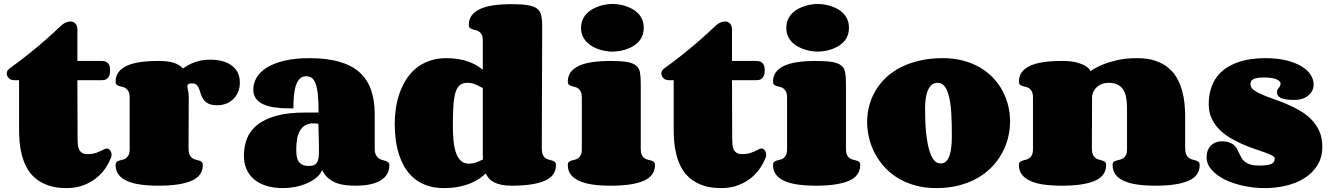

<svg xmlns="http://www.w3.org/2000/svg" viewBox="-20 -942 6748 974"><path d="M373.5 -243.2Q373.5 -227.1 374.5 -212.2Q375.5 -197.3 380.4 -185.5Q385.3 -173.8 395.5 -167Q405.8 -160.2 423.8 -160.2Q449.2 -160.2 468 -166.7Q486.8 -173.3 506.8 -184.1Q514.6 -188.5 521.5 -188.5Q532.7 -188.5 539.3 -178.7Q545.9 -168.9 545.9 -156.7Q545.9 -148.4 543.5 -143.1Q529.3 -106.9 507.1 -78.1Q484.9 -49.3 455.8 -29.3Q426.8 -9.3 392.1 1.5Q357.4 12.2 317.9 12.2Q263.2 12.2 224.1 -1.7Q185.1 -15.6 158.2 -38.8Q131.3 -62 115.2 -92.5Q99.1 -123 90.6 -156.5Q82 -189.9 79.3 -223.9Q76.7 -257.8 76.7 -288.1V-535.2H52.7Q34.7 -535.2 24.4 -545.7Q14.2 -556.2 14.2 -568.8Q14.2 -584 27.8 -594.2Q85 -635.3 132.3 -673.6Q179.7 -711.9 213.9 -742.2Q253.9 -777.3 285.6 -808.1Q298.3 -820.8 311.5 -826.9Q324.7 -833 336.9 -833Q352.1 -833 362.3 -822.8Q372.6 -812.5 372.6 -791V-632.8H491.7Q497.6 -632.8 505.6 -632.1Q513.7 -631.3 521 -627Q528.3 -622.6 533.4 -613Q538.6 -603.5 538.6 -585.9Q538.6 -566.9 533.7 -556.6Q528.8 -546.4 521.5 -541.5Q514.2 -536.6 506.1 -535.9Q498 -535.2 491.7 -535.2H372.6Z M936.5 -188Q936.5 -168 941.9 -156.7Q947.3 -145.5 955.3 -139.9Q963.4 -134.3 972.7 -132.1Q981.9 -129.9 990 -127.4Q998 -125 1003.4 -120.4Q1008.8 -115.7 1008.8 -105Q1008.8 -49.3 951.2 -24.7Q893.6 0 784.7 0Q731.9 0 691.4 -5.9Q650.9 -11.7 623 -24.7Q595.2 -37.6 580.8 -57.4Q566.4 -77.1 566.4 -105Q566.4 -115.7 571.8 -120.4Q577.1 -125 585 -127.4Q592.8 -129.9 602.1 -131.8Q611.3 -133.8 619.1 -139.4Q627 -145 632.3 -155.5Q637.7 -166 637.7 -186V-446.8Q637.7 -466.3 632.3 -477.1Q627 -487.8 619.1 -493.4Q611.3 -499 602.1 -501Q592.8 -502.9 585 -505.4Q577.1 -507.8 571.8 -512.5Q566.4 -517.1 566.4 -527.8Q566.4 -555.7 580.8 -575.4Q595.2 -595.2 623 -608.2Q650.9 -621.1 691.4 -627Q731.9 -632.8 784.7 -632.8Q833 -632.8 862.1 -623.3Q891.1 -613.8 907.7 -595.2Q921.4 -604 936 -612.1Q950.7 -620.1 967.3 -626.2Q983.9 -632.3 1003.4 -635.7Q1022.9 -639.2 1046.4 -639.2Q1075.7 -639.2 1102.8 -633.1Q1129.9 -627 1150.9 -613Q1171.9 -599.1 1184.3 -576.9Q1196.8 -554.7 1196.8 -522Q1196.8 -500.5 1189.5 -480Q1182.1 -459.5 1167.7 -443.6Q1153.3 -427.7 1131.6 -418Q1109.9 -408.2 1081.5 -408.2Q1053.2 -408.2 1037.1 -416.5Q1021 -424.8 1012.2 -437Q1003.4 -449.2 999.3 -463.6Q995.1 -478 990.5 -490.2Q985.8 -502.4 978.3 -510.7Q970.7 -519 955.6 -519Q940.4 -519 935.5 -515.4Q930.7 -511.7 930.7 -504.9Q930.7 -496.1 934.1 -482.4Q937.5 -468.8 937.5 -449.2Z M1547.9 -100.1Q1564 -100.1 1574 -105.2Q1584 -110.4 1589.4 -119.9Q1594.7 -129.4 1596.4 -143.3Q1598.1 -157.2 1598.1 -174.8Q1598.1 -189.9 1597.7 -213.4Q1597.2 -236.8 1596.7 -259.3Q1595.7 -285.6 1595.2 -314Q1588.4 -314.9 1582.3 -315.7Q1576.2 -316.4 1570.3 -316.4Q1545.4 -316.4 1528.6 -306.4Q1511.7 -296.4 1501.5 -278.6Q1491.2 -260.7 1487.1 -236.6Q1482.9 -212.4 1482.9 -184.1Q1482.9 -167 1484.9 -151.6Q1486.8 -136.2 1493.7 -124.8Q1500.5 -113.3 1513.4 -106.7Q1526.4 -100.1 1547.9 -100.1ZM1783.2 0Q1758.3 0 1733.6 -2.7Q1709 -5.4 1686.8 -13.7Q1664.6 -22 1646 -37.6Q1627.4 -53.2 1614.3 -79.1Q1604.5 -56.2 1582.8 -39.1Q1561 -22 1533.4 -10.5Q1505.9 1 1475.3 6.6Q1444.8 12.2 1417 12.2Q1367.7 12.2 1330.6 0.5Q1293.5 -11.2 1268.1 -33Q1242.7 -54.7 1230 -85Q1217.3 -115.2 1217.3 -152.8Q1217.3 -197.3 1232.2 -237.1Q1247.1 -276.9 1283 -306.6Q1318.8 -336.4 1378.9 -353.8Q1439 -371.1 1529.3 -371.1H1596.2Q1596.2 -425.3 1592.5 -460.9Q1588.9 -496.6 1581.1 -517.6Q1573.2 -538.6 1561.5 -546.9Q1549.8 -555.2 1533.2 -555.2Q1514.6 -555.2 1502.2 -543.9Q1489.7 -532.7 1482.2 -511.5Q1474.6 -490.2 1471.4 -460.2Q1468.3 -430.2 1468.3 -392.1Q1447.3 -392.1 1424.1 -392.8Q1400.9 -393.6 1378.2 -396.5Q1355.5 -399.4 1335.2 -405.5Q1314.9 -411.6 1299.3 -422.1Q1283.7 -432.6 1274.4 -448.7Q1265.1 -464.8 1265.1 -487.8Q1265.1 -520 1282 -548.8Q1298.8 -577.6 1333.7 -599.4Q1368.7 -621.1 1422.4 -634Q1476.1 -647 1550.3 -647Q1636.7 -647 1699.2 -629.4Q1761.7 -611.8 1802 -576.7Q1842.3 -541.5 1861.6 -488Q1880.9 -434.6 1880.9 -362.8V-189.9Q1880.9 -168.9 1886.5 -157.2Q1892.1 -145.5 1900.1 -139.4Q1908.2 -133.3 1918 -130.9Q1927.7 -128.4 1935.8 -125.7Q1943.8 -123 1949.5 -118.4Q1955.1 -113.8 1955.1 -103Q1955.1 -54.2 1911.4 -27.1Q1867.7 0 1783.2 0Z M2728.5 -188Q2728.5 -168 2733.9 -156.7Q2739.3 -145.5 2747.1 -139.9Q2754.9 -134.3 2764.4 -132.1Q2773.9 -129.9 2781.7 -127.4Q2789.6 -125 2794.9 -120.4Q2800.3 -115.7 2800.3 -105Q2800.3 -49.3 2742.7 -24.7Q2685.1 0 2576.2 0Q2546.9 0 2524.9 -4.4Q2502.9 -8.8 2487.1 -16.8Q2471.2 -24.9 2460.9 -36.4Q2450.7 -47.9 2444.3 -62Q2431.6 -50.3 2413.3 -37.1Q2395 -23.9 2368.9 -12.9Q2342.8 -2 2308.8 5.1Q2274.9 12.2 2231.4 12.2Q2182.1 12.2 2144.3 -1.5Q2106.4 -15.1 2078.9 -38.8Q2051.3 -62.5 2032.7 -94.2Q2014.2 -126 2002.9 -162.1Q1991.7 -198.2 1987.1 -236.8Q1982.4 -275.4 1982.4 -313Q1982.4 -351.6 1988 -391.1Q1993.7 -430.7 2006.6 -467.8Q2019.5 -504.9 2039.8 -537.6Q2060.1 -570.3 2089.1 -594.5Q2118.2 -618.7 2157 -632.8Q2195.8 -647 2245.1 -647Q2279.8 -647 2308.1 -641.8Q2336.4 -636.7 2359.1 -628.4Q2381.8 -620.1 2399.2 -609.4Q2416.5 -598.6 2429.2 -587.9V-734.9Q2429.2 -754.9 2424.1 -765.4Q2418.9 -775.9 2410.9 -781.5Q2402.8 -787.1 2393.8 -789.1Q2384.8 -791 2376.7 -793.5Q2368.7 -795.9 2363.5 -800.5Q2358.4 -805.2 2358.4 -815.9Q2358.4 -843.8 2372.8 -863.5Q2387.2 -883.3 2415 -896.2Q2442.9 -909.2 2483.4 -915Q2523.9 -920.9 2576.2 -920.9Q2628.9 -920.9 2659.4 -915.5Q2689.9 -910.2 2705.8 -897.2Q2721.7 -884.3 2726.1 -862.3Q2730.5 -840.3 2730.5 -807.1ZM2358.4 -111.8Q2377.9 -111.8 2397 -118.7Q2416 -125.5 2430.2 -133.8Q2429.2 -146.5 2429.2 -159.4Q2429.2 -172.4 2429.2 -186V-495.1Q2412.6 -504.9 2392.6 -513.4Q2372.6 -522 2351.6 -522Q2329.1 -522 2314.7 -511.7Q2300.3 -501.5 2292 -477.3Q2283.7 -453.1 2280.5 -412.4Q2277.3 -371.6 2277.3 -311Q2277.3 -274.4 2279.8 -238.8Q2282.2 -203.1 2290.5 -175Q2298.8 -147 2314.9 -129.4Q2331.1 -111.8 2358.4 -111.8Z M2927.7 -800.8Q2927.7 -825.2 2936.3 -843.5Q2944.8 -861.8 2958.3 -875.2Q2971.7 -888.7 2989 -897.7Q3006.3 -906.7 3023.9 -912.1Q3041.5 -917.5 3057.9 -919.7Q3074.2 -921.9 3086.4 -921.9Q3099.6 -921.9 3116.5 -919.7Q3133.3 -917.5 3150.9 -912.1Q3168.5 -906.7 3185.5 -897.7Q3202.6 -888.7 3216.1 -875.2Q3229.5 -861.8 3237.5 -843.5Q3245.6 -825.2 3245.6 -800.8Q3245.6 -776.9 3237.5 -758.3Q3229.5 -739.7 3216.1 -726.6Q3202.6 -713.4 3185.5 -704.3Q3168.5 -695.3 3150.9 -689.9Q3133.3 -684.6 3116.5 -682.4Q3099.6 -680.2 3086.4 -680.2Q3074.2 -680.2 3057.9 -682.4Q3041.5 -684.6 3023.9 -689.9Q3006.3 -695.3 2989 -704.3Q2971.7 -713.4 2958.3 -726.6Q2944.8 -739.7 2936.3 -758.1Q2927.7 -776.4 2927.7 -800.8ZM3230.5 -186Q3230.5 -166.5 3235.8 -155.8Q3241.2 -145 3249.3 -139.4Q3257.3 -133.8 3266.6 -131.8Q3275.9 -129.9 3283.9 -127.4Q3292 -125 3297.4 -120.4Q3302.7 -115.7 3302.7 -105Q3302.7 -49.3 3245.1 -24.7Q3187.5 0 3078.6 0Q3025.9 0 2985.4 -5.9Q2944.8 -11.7 2917 -24.7Q2889.2 -37.6 2874.8 -57.4Q2860.4 -77.1 2860.4 -105Q2860.4 -115.7 2865.7 -120.4Q2871.1 -125 2878.9 -127.4Q2886.7 -129.9 2896 -131.8Q2905.3 -133.8 2913.1 -139.4Q2920.9 -145 2926.3 -155.5Q2931.6 -166 2931.6 -186V-446.8Q2931.6 -466.3 2926.3 -477.1Q2920.9 -487.8 2913.1 -493.4Q2905.3 -499 2896 -501Q2886.7 -502.9 2878.9 -505.4Q2871.1 -507.8 2865.7 -512.5Q2860.4 -517.1 2860.4 -527.8Q2860.4 -555.7 2874.8 -575.4Q2889.2 -595.2 2917 -608.2Q2944.8 -621.1 2985.4 -627Q3025.9 -632.8 3078.6 -632.8Q3131.3 -632.8 3161.6 -627.4Q3191.9 -622.1 3207.3 -609.1Q3222.7 -596.2 3226.6 -574.2Q3230.5 -552.2 3230.5 -519Z M3694.3 -243.2Q3694.3 -227.1 3695.3 -212.2Q3696.3 -197.3 3701.2 -185.5Q3706.1 -173.8 3716.3 -167Q3726.6 -160.2 3744.6 -160.2Q3770 -160.2 3788.8 -166.7Q3807.6 -173.3 3827.6 -184.1Q3835.4 -188.5 3842.3 -188.5Q3853.5 -188.5 3860.1 -178.7Q3866.7 -168.9 3866.7 -156.7Q3866.7 -148.4 3864.3 -143.1Q3850.1 -106.9 3827.9 -78.1Q3805.7 -49.3 3776.6 -29.3Q3747.6 -9.3 3712.9 1.5Q3678.2 12.2 3638.7 12.2Q3584 12.2 3544.9 -1.7Q3505.9 -15.6 3479 -38.8Q3452.1 -62 3436 -92.5Q3419.9 -123 3411.4 -156.5Q3402.8 -189.9 3400.1 -223.9Q3397.5 -257.8 3397.5 -288.1V-535.2H3373.5Q3355.5 -535.2 3345.2 -545.7Q3335 -556.2 3335 -568.8Q3335 -584 3348.6 -594.2Q3405.8 -635.3 3453.1 -673.6Q3500.5 -711.9 3534.7 -742.2Q3574.7 -777.3 3606.4 -808.1Q3619.1 -820.8 3632.3 -826.9Q3645.5 -833 3657.7 -833Q3672.9 -833 3683.1 -822.8Q3693.4 -812.5 3693.4 -791V-632.8H3812.5Q3818.4 -632.8 3826.4 -632.1Q3834.5 -631.3 3841.8 -627Q3849.1 -622.6 3854.2 -613Q3859.4 -603.5 3859.4 -585.9Q3859.4 -566.9 3854.5 -556.6Q3849.6 -546.4 3842.3 -541.5Q3835 -536.6 3826.9 -535.9Q3818.8 -535.2 3812.5 -535.2H3693.4Z M3968.8 -800.8Q3968.8 -825.2 3977.3 -843.5Q3985.8 -861.8 3999.3 -875.2Q4012.7 -888.7 4030 -897.7Q4047.4 -906.7 4064.9 -912.1Q4082.5 -917.5 4098.9 -919.7Q4115.2 -921.9 4127.4 -921.9Q4140.6 -921.9 4157.5 -919.7Q4174.3 -917.5 4191.9 -912.1Q4209.5 -906.7 4226.6 -897.7Q4243.7 -888.7 4257.1 -875.2Q4270.5 -861.8 4278.6 -843.5Q4286.6 -825.2 4286.6 -800.8Q4286.6 -776.9 4278.6 -758.3Q4270.5 -739.7 4257.1 -726.6Q4243.7 -713.4 4226.6 -704.3Q4209.5 -695.3 4191.9 -689.9Q4174.3 -684.6 4157.5 -682.4Q4140.6 -680.2 4127.4 -680.2Q4115.2 -680.2 4098.9 -682.4Q4082.5 -684.6 4064.9 -689.9Q4047.4 -695.3 4030 -704.3Q4012.7 -713.4 3999.3 -726.6Q3985.8 -739.7 3977.3 -758.1Q3968.8 -776.4 3968.8 -800.8ZM4271.5 -186Q4271.5 -166.5 4276.9 -155.8Q4282.2 -145 4290.3 -139.4Q4298.3 -133.8 4307.6 -131.8Q4316.9 -129.9 4325 -127.4Q4333 -125 4338.4 -120.4Q4343.8 -115.7 4343.8 -105Q4343.8 -49.3 4286.1 -24.7Q4228.5 0 4119.6 0Q4066.9 0 4026.4 -5.9Q3985.8 -11.7 3958 -24.7Q3930.2 -37.6 3915.8 -57.4Q3901.4 -77.1 3901.4 -105Q3901.4 -115.7 3906.7 -120.4Q3912.1 -125 3919.9 -127.4Q3927.7 -129.9 3937 -131.8Q3946.3 -133.8 3954.1 -139.4Q3961.9 -145 3967.3 -155.5Q3972.7 -166 3972.7 -186V-446.8Q3972.7 -466.3 3967.3 -477.1Q3961.9 -487.8 3954.1 -493.4Q3946.3 -499 3937 -501Q3927.7 -502.9 3919.9 -505.4Q3912.1 -507.8 3906.7 -512.5Q3901.4 -517.1 3901.4 -527.8Q3901.4 -555.7 3915.8 -575.4Q3930.2 -595.2 3958 -608.2Q3985.8 -621.1 4026.4 -627Q4066.9 -632.8 4119.6 -632.8Q4172.4 -632.8 4202.6 -627.4Q4232.9 -622.1 4248.3 -609.1Q4263.7 -596.2 4267.6 -574.2Q4271.5 -552.2 4271.5 -519Z M4729 12.2Q4670.9 12.2 4622.3 -1.5Q4573.7 -15.1 4534.9 -38.8Q4496.1 -62.5 4466.8 -94.7Q4437.5 -127 4418 -164.3Q4398.4 -201.7 4388.7 -242.2Q4378.9 -282.7 4378.9 -323.2Q4378.9 -364.7 4389.4 -405Q4399.9 -445.3 4421.1 -481.4Q4442.4 -517.6 4474.1 -547.9Q4505.9 -578.1 4548.6 -600.1Q4591.3 -622.1 4644.8 -634.5Q4698.2 -647 4762.7 -647Q4819.3 -647 4866.5 -634.3Q4913.6 -621.6 4951.7 -599.4Q4989.7 -577.1 5018.3 -546.9Q5046.9 -516.6 5065.9 -481Q5085 -445.3 5094.5 -405.8Q5104 -366.2 5104 -326.2Q5104 -284.7 5093.8 -243.2Q5083.5 -201.7 5062.7 -164.1Q5042 -126.5 5010.7 -94.2Q4979.5 -62 4937.7 -38.3Q4896 -14.6 4843.8 -1.2Q4791.5 12.2 4729 12.2ZM4751 -112.8Q4767.1 -112.8 4778.1 -122.3Q4789.1 -131.8 4795.9 -149.9Q4802.7 -168 4805.7 -193.6Q4808.6 -219.2 4808.6 -251Q4808.6 -278.8 4808.1 -309.8Q4807.6 -340.8 4805.7 -370.8Q4803.7 -400.9 4799.3 -428.2Q4794.9 -455.6 4786.9 -476.6Q4778.8 -497.6 4766.6 -509.8Q4754.4 -522 4736.8 -522Q4719.7 -522 4707.8 -512.5Q4695.8 -502.9 4688 -485.8Q4680.2 -468.8 4676.5 -444.8Q4672.9 -420.9 4672.9 -392.1Q4672.9 -365.2 4673.8 -334Q4674.8 -302.7 4677.7 -271.7Q4680.7 -240.7 4686.3 -211.9Q4691.9 -183.1 4700.4 -161.1Q4709 -139.2 4721.4 -126Q4733.9 -112.8 4751 -112.8Z M5519 -188Q5519 -168 5524.4 -156.7Q5529.8 -145.5 5537.8 -139.9Q5545.9 -134.3 5555.2 -132.1Q5564.5 -129.9 5572.5 -127.4Q5580.6 -125 5585.9 -120.4Q5591.3 -115.7 5591.3 -105Q5591.3 -49.3 5533.7 -24.7Q5476.1 0 5367.2 0Q5314.5 0 5273.9 -5.9Q5233.4 -11.7 5205.6 -24.7Q5177.7 -37.6 5163.3 -57.4Q5148.9 -77.1 5148.9 -105Q5148.9 -115.7 5154.3 -120.4Q5159.7 -125 5167.5 -127.4Q5175.3 -129.9 5184.6 -131.8Q5193.8 -133.8 5201.7 -139.4Q5209.5 -145 5214.8 -155.5Q5220.2 -166 5220.2 -186V-446.8Q5220.2 -466.3 5214.8 -477.1Q5209.5 -487.8 5201.7 -493.4Q5193.8 -499 5184.6 -501Q5175.3 -502.9 5167.5 -505.4Q5159.7 -507.8 5154.3 -512.5Q5148.9 -517.1 5148.9 -527.8Q5148.9 -555.7 5163.3 -575.4Q5177.7 -595.2 5205.6 -608.2Q5233.4 -621.1 5273.9 -627Q5314.5 -632.8 5367.2 -632.8Q5415 -632.8 5443.4 -624.8Q5471.7 -616.7 5487.3 -606.9Q5505.4 -595.2 5512.2 -581.1Q5537.6 -599.1 5572.8 -613.8Q5603 -626.5 5646.7 -636.7Q5690.4 -647 5749 -647Q5802.7 -647 5841.6 -633.5Q5880.4 -620.1 5907.5 -597.4Q5934.6 -574.7 5951.2 -544.7Q5967.8 -514.6 5976.8 -481.9Q5985.8 -449.2 5989 -415.8Q5992.2 -382.3 5992.2 -352.1V-190.4Q5992.2 -169.9 5997.6 -158.4Q6002.9 -147 6011.2 -140.9Q6019.5 -134.8 6029.1 -132.6Q6038.6 -130.4 6046.9 -127.7Q6055.2 -125 6060.5 -120.4Q6065.9 -115.7 6065.9 -105Q6065.9 -49.3 6008.5 -24.7Q5951.2 0 5842.3 0Q5789.6 0 5749 -5.9Q5708.5 -11.7 5680.7 -24.7Q5652.8 -37.6 5638.4 -57.4Q5624 -77.1 5624 -105Q5624 -115.7 5629.4 -120.4Q5634.8 -125 5643.1 -127.4Q5651.4 -129.9 5660.6 -131.8Q5669.9 -133.8 5678.2 -139.4Q5686.5 -145 5691.9 -155.5Q5697.3 -166 5697.3 -186V-394.5Q5697.3 -424.8 5692.6 -448.5Q5688 -472.2 5677 -488.5Q5666 -504.9 5647.9 -513.4Q5629.9 -522 5603 -522Q5585.9 -522 5570.8 -516.4Q5555.7 -510.7 5544.4 -500.7Q5533.2 -490.7 5526.6 -476.8Q5520 -462.9 5520 -446.8Z M6476.1 -519Q6476.1 -530.3 6455.6 -539.6Q6435.1 -548.8 6393.1 -548.8Q6371.6 -548.8 6358.2 -546.4Q6344.7 -543.9 6336.9 -539.6Q6329.1 -535.2 6326.4 -528.8Q6323.7 -522.5 6323.7 -514.2Q6323.7 -498 6339.4 -486.1Q6355 -474.1 6380.6 -462.9Q6406.2 -451.7 6439 -440.4Q6471.7 -429.2 6505.9 -414.8Q6540 -400.4 6572.8 -381.6Q6605.5 -362.8 6631.1 -337.2Q6656.7 -311.5 6672.4 -277.3Q6688 -243.2 6688 -198.2Q6688 -143.1 6662.8 -103.3Q6637.7 -63.5 6596.7 -37.8Q6555.7 -12.2 6503.2 0Q6450.7 12.2 6396 12.2Q6340.8 12.2 6287.8 0.7Q6234.9 -10.7 6193.4 -31.2Q6151.9 -51.8 6126.5 -80.6Q6101.1 -109.4 6101.1 -144Q6101.1 -164.6 6107.4 -179.9Q6113.8 -195.3 6124.3 -205.3Q6134.8 -215.3 6148.4 -220.2Q6162.1 -225.1 6176.8 -225.1Q6200.2 -225.1 6215.3 -219.7Q6230.5 -214.4 6240 -205.8Q6249.5 -197.3 6255.4 -186.3Q6261.2 -175.3 6266.6 -163.6Q6272 -151.9 6278.3 -140.9Q6284.7 -129.9 6295.4 -121.3Q6306.2 -112.8 6323 -107.4Q6339.8 -102.1 6365.7 -102.1Q6407.2 -102.1 6427 -109.4Q6446.8 -116.7 6446.8 -138.2Q6446.8 -146 6432.4 -153.6Q6418 -161.1 6394.5 -169.4Q6371.1 -177.7 6340.8 -188Q6310.5 -198.2 6279.3 -212.2Q6248 -226.1 6217.8 -244.4Q6187.5 -262.7 6164.1 -286.9Q6140.6 -311 6126.2 -342.3Q6111.8 -373.5 6111.8 -413.1Q6111.8 -456.5 6122.6 -491Q6133.3 -525.4 6152.6 -551.5Q6171.9 -577.6 6198.7 -595.7Q6225.6 -613.8 6257.3 -625.2Q6289.1 -636.7 6324.7 -641.8Q6360.4 -647 6397.9 -647Q6462.9 -647 6509.3 -634.8Q6555.7 -622.6 6585.7 -603.5Q6615.7 -584.5 6629.9 -560.8Q6644 -537.1 6644 -514.2Q6644 -498 6637.5 -483.6Q6630.9 -469.2 6618.2 -458.5Q6605.5 -447.8 6587.4 -441.4Q6569.3 -435.1 6545.9 -435.1Q6519.5 -435.1 6502.7 -438Q6485.8 -440.9 6475.8 -446Q6465.8 -451.2 6461.9 -458.3Q6458 -465.3 6458 -474.1Q6458 -482.9 6460.9 -487.3Q6463.9 -491.7 6467 -495.8Q6470.2 -500 6473.1 -504.9Q6476.1 -509.8 6476.1 -519Z"/></svg>

Font: Corben
Style: Bold
Weight: 700
Designer: vernon adams
Foundry: vernon adams
Version: Version 1.101; ttfautohint (v1.6)